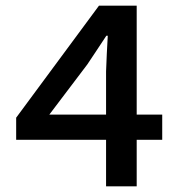

<svg xmlns="http://www.w3.org/2000/svg" viewBox="-20 -657 639 677"><path d="M154 -253 288 -430C310 -464 334 -498 355 -531H360C358 -493 355 -443 354 -405V-253ZM552 -253H462V-637H329L37 -242V-164H354V0H462V-164H552Z"/></svg>

Font: Source Code Pro Semibold
Style: Regular
Weight: 600
Monospace: yes
Designer: Paul D. Hunt
Foundry: Adobe Systems Incorporated
Version: Version 1.017;PS 1.000;hotconv 1.0.70;makeotf.lib2.5.5900